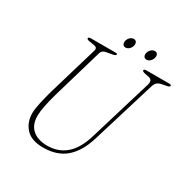

<svg xmlns="http://www.w3.org/2000/svg" viewBox="-187 -984 1122 1156"><g transform="rotate(30 373.5 -406.0)"><path d="M493 -193.5 624.5 -628Q630.5 -648 625.8 -659.2Q621 -670.5 602.5 -674L574.5 -679.5Q557.5 -684 557.5 -690.5Q557.5 -700 573.5 -700H735Q747 -700 747 -693Q747 -688.5 743.8 -685.8Q740.5 -683 728.5 -680.5L695 -674Q677 -670.5 665.8 -661.2Q654.5 -652 647.5 -628L514 -190.5Q483.5 -90.5 424 -38.5Q364.5 13.5 267 13.5Q185 13.5 146 -29.5Q107 -72.5 108 -138Q108.5 -166 119 -212.2Q129.5 -258.5 142 -303L243.5 -646Q251 -670 226 -674L188 -680.5Q171.5 -683 171.5 -691.5Q171.5 -700 190 -700H360.5Q372.5 -700 372.5 -693.5Q372.5 -685.5 352 -681.5L307.5 -673.5Q282.5 -669 276 -647.5L175 -302Q160 -249 151.8 -208.8Q143.5 -168.5 143 -139.5Q142 -75.5 179.2 -42Q216.5 -8.5 284 -8.5Q358.5 -8.5 411.5 -53.5Q464.5 -98.5 493 -193.5ZM396 -756Q382.5 -756 377 -766.5Q371.5 -777 375 -791.5Q379 -806 390 -816.2Q401 -826.5 414.5 -826.5Q428 -826.5 433.5 -816.2Q439 -806 435.5 -791.5Q432 -777 420.8 -766.5Q409.5 -756 396 -756ZM542 -756Q528.5 -756 523 -766.5Q517.5 -777 521 -791.5Q525 -806 536.2 -816.2Q547.5 -826.5 561 -826.5Q574 -826.5 579.8 -816.2Q585.5 -806 581.5 -791.5Q578 -777 566.8 -766.5Q555.5 -756 542 -756Z"/></g></svg>

Font: Fraunces 72pt Soft Thin
Style: Italic
Weight: 100
Italic angle: -16°
Version: Version 1.000;[0bf87f6ff]